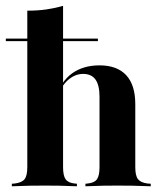

<svg xmlns="http://www.w3.org/2000/svg" viewBox="-22 -651 565 671"><path d="M135.5 -2.4Q109.7 -2.4 83.1 -2Q56.5 -1.6 19.4 0V-8.9L29.8 -9.7Q54.8 -12.9 64.1 -25Q73.4 -37.1 73.4 -66.9V-208.9H198.4V-66.9Q198.4 -37.1 207.3 -24.6Q216.1 -12.1 238.7 -9.7L246.8 -8.9V0Q210.5 -1.6 185.5 -2Q160.5 -2.4 135.5 -2.4ZM325.8 -208.9V-312.9Q325.8 -353.2 311.7 -373Q297.6 -392.7 268.5 -392.7Q239.5 -392.7 214.9 -370.6Q190.3 -348.4 171.8 -300.8L169.4 -304Q191.1 -366.9 230.2 -394.8Q269.4 -422.6 325.8 -422.6Q387.1 -422.6 419 -388.3Q450.8 -354 450.8 -287.1V-208.9ZM387.9 -2.4Q363.7 -2.4 338.3 -2Q312.9 -1.6 276.6 0V-8.9L284.7 -9.7Q308.1 -12.1 316.9 -24.6Q325.8 -37.1 325.8 -66.9V-208.9H450.8V-66.9Q450.8 -37.1 460.1 -25Q469.4 -12.9 493.5 -9.7L504.8 -8.9V0Q466.9 -1.6 440.7 -2Q414.5 -2.4 387.9 -2.4ZM73.4 -208.9V-613.7Q109.7 -613.7 140.3 -618.1Q171 -622.6 198.4 -630.6V-208.9ZM-1.6 -507.3V-516.1H320.2V-507.3Z"/></svg>

Font: Playfair 144pt SemiCondensed ExtraBold
Style: Regular
Weight: 800
Width: 4
Designer: Claus Eggers Sørensen
Foundry: Claus Eggers Sørensen
Version: Version 2.203